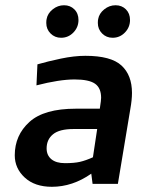

<svg xmlns="http://www.w3.org/2000/svg" viewBox="-20 -700 565 731"><path d="M36.2 0ZM122.5 -455 118.8 -375Q206.2 -397.5 263.8 -397.5Q318.8 -397.5 341.9 -381.2Q365 -365 365 -327.5Q365 -318.8 360 -286.2H268.8Q147.5 -286.2 91.9 -235.6Q36.2 -185 36.2 -108.8Q36.2 -58.8 74.4 -23.8Q112.5 11.2 177.5 11.2Q256.2 11.2 327.5 -38.8L332.5 0H428.8L476.2 -285Q482.5 -320 482.5 -346.2Q482.5 -413.8 442.5 -450.6Q402.5 -487.5 305 -487.5Q262.5 -487.5 211.9 -476.9Q161.2 -466.2 122.5 -455ZM227.5 -78.8Q193.8 -78.8 175.6 -93.8Q157.5 -108.8 157.5 -135Q157.5 -168.8 181.9 -188.8Q206.2 -208.8 260 -208.8H350L333.8 -101.2Q306.2 -88.8 284.4 -83.8Q262.5 -78.8 227.5 -78.8ZM156.2 -612.5Q156.2 -622.5 157.5 -627.5Q161.2 -648.8 180.6 -664.4Q200 -680 223.8 -680Q247.5 -680 263.1 -664.4Q278.8 -648.8 278.8 -623.8Q278.8 -596.2 259.4 -576.2Q240 -556.2 212.5 -556.2Q188.8 -556.2 172.5 -572.5Q156.2 -588.8 156.2 -612.5ZM352.5 -612.5Q352.5 -622.5 353.8 -627.5Q357.5 -648.8 376.9 -664.4Q396.2 -680 420 -680Q443.8 -680 459.4 -664.4Q475 -648.8 475 -623.8Q475 -596.2 455.6 -576.2Q436.2 -556.2 408.8 -556.2Q385 -556.2 368.8 -572.5Q352.5 -588.8 352.5 -612.5Z"/></svg>

Font: Cambay
Style: Bold Italic
Weight: 700
Italic angle: -11°
Designer: Pooja Saxena
Foundry: Pooja Saxena
Version: Version 1.006;PS 001.006;hotconv 1.0.70;makeotf.lib2.5.58329